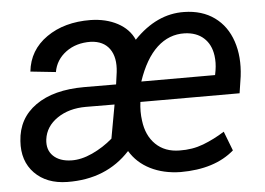

<svg xmlns="http://www.w3.org/2000/svg" viewBox="-44 -596 912 661"><g transform="rotate(-5 412.0 -265.0)"><path d="M554.7 9.8Q495.6 8.8 450.4 -13.9Q405.3 -36.6 380.4 -78.1Q297.9 11.7 163.1 9.8Q91.8 8.8 50.5 -33.4Q9.3 -75.7 14.2 -144.5Q19 -222.7 81.1 -266.6Q143.1 -310.5 249 -310.5L359.4 -310.1L365.2 -352.1Q371.1 -402.8 350.1 -432.4Q329.1 -461.9 285.2 -463.9Q234.4 -464.8 199.2 -438.7Q164.1 -412.6 156.7 -370.6L69.3 -379.9Q77.1 -453.6 138.7 -496.6Q200.2 -539.6 291 -538.6Q344.2 -537.6 384 -516.4Q423.8 -495.1 440.4 -457.5Q519.5 -540 614.3 -538.1Q676.3 -537.1 718.8 -506.3Q761.2 -475.6 779.3 -421.6Q797.4 -367.7 789.1 -300.3L780.3 -242.7H437.5Q433.1 -209.5 437.5 -178.2Q443.8 -126 475.3 -95.5Q506.8 -64.9 557.6 -64.5Q601.6 -63.5 639.9 -78.1Q678.2 -92.8 714.4 -115.7L740.2 -48.8Q672.9 9.8 554.7 9.8ZM183.1 -63Q217.3 -62 256.1 -79.8Q294.9 -97.7 327.1 -125.5L348.1 -241.7L249 -242.2Q190.4 -242.2 149.9 -214.6Q109.4 -187 103.5 -142.6Q99.1 -106.4 121.1 -85.2Q143.1 -64 183.1 -63ZM609.4 -464.8Q555.7 -466.3 514.2 -428Q472.7 -389.6 446.8 -312.5H701.7L704.6 -328.1Q709 -355 705.6 -379.4Q700.2 -418.5 675.3 -440.9Q650.4 -463.4 609.4 -464.8Z"/></g></svg>

Font: RobotoDraft
Style: Italic
Weight: 400
Italic angle: -12°
Version: Version 2.001101; 2014